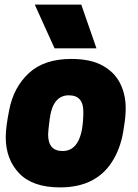

<svg xmlns="http://www.w3.org/2000/svg" viewBox="-20 -800 600 834"><path d="M399 -590H217L131 -780H333ZM241 14Q122 14 63.5 -47Q5 -108 5 -204Q5 -248 20 -322Q39 -421 105.5 -482.5Q172 -544 290 -544Q373 -544 425 -515.5Q477 -487 501.5 -438.5Q526 -390 526 -330Q526 -297 520 -259L518 -246Q508 -169 475 -111Q405 14 241 14ZM252 -144Q342 -144 342 -315Q342 -386 279 -386Q209 -386 196 -284Q189 -231 189 -216Q189 -144 252 -144Z"/></svg>

Font: Tanohe Sans ExtraBold
Style: Italic
Weight: 800
Designer: Village Type and Design LLC & Cristiano Sobral
Foundry: Cooper Hewitt Smithsonian Design Museum
Version: Version 1.00;September 29, 2021;FontCreator 13.0.0.2655 64-b